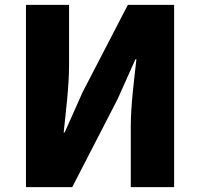

<svg xmlns="http://www.w3.org/2000/svg" viewBox="-20 -764 817 784"><path d="M86 0H275L460 -359L533 -522H537C528 -439 514 -337 514 -247V0H691V-744H502L317 -387L244 -223H240C248 -302 262 -409 262 -498V-744H86Z"/></svg>

Font: Noto Sans T Chinese Black
Style: Bold
Weight: 900
Designer: Ryoko NISHIZUKA (kana & ideographs); Paul D. Hunt (Latin, Greek & Cyrillic); Wenlong ZHANG (bopomofo); Sandoll Communica
Foundry: Adobe Systems Incorporated
Version: Version 1.000;PS 1;hotconv 1.0.78;makeotf.lib2.5.61930